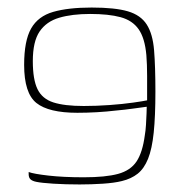

<svg xmlns="http://www.w3.org/2000/svg" viewBox="-20 -484 481 509"><path d="M56 -28Q69 -23 108.5 -18.5Q148 -14 202 -14Q260 -14 293 -23Q326 -32 342 -56Q358 -80 364 -126Q366 -137 367 -153Q368 -169 368.5 -183Q369 -197 369 -201Q353 -199 332 -196Q311 -193 288 -191Q263 -188 236.5 -186.5Q210 -185 185 -185Q109 -185 76.5 -211Q44 -237 44 -312Q44 -376 62.5 -408.5Q81 -441 121 -452.5Q161 -464 223 -464Q285 -464 319 -454Q353 -444 369 -419Q385 -394 388.5 -350.5Q392 -307 392 -241Q392 -176 387.5 -132.5Q383 -89 372.5 -63Q362 -37 345 -23.5Q328 -10 303 -4Q283 1 252.5 3Q222 5 191 5Q154 5 122 3Q90 1 76 -2Q66 -4 61 -8.5Q56 -13 56 -22ZM370 -218Q370 -253 370 -283Q370 -313 368 -338Q364 -383 347.5 -406.5Q331 -430 299.5 -438.5Q268 -447 219 -447Q171 -447 137 -437Q103 -427 85 -400.5Q67 -374 67 -322Q67 -273 79.5 -247.5Q92 -222 121.5 -212.5Q151 -203 202 -203Q235 -203 270 -205.5Q305 -208 333 -212Q361 -216 370 -218Z"/></svg>

Font: Genos Thin Thin
Style: Regular
Weight: 250
Version: Version 1.010